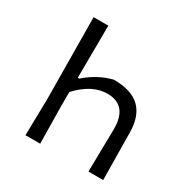

<svg xmlns="http://www.w3.org/2000/svg" viewBox="-148 -772 883 903"><g transform="rotate(30 293.5 -320.5)"><path d="M107 0 111 -193 107 -641H187L185 -357H193Q259 -415 337 -434Q433 -434 479.5 -389Q526 -344 526 -252L529 0H449L453 -233Q453 -362 344 -362Q261 -362 184 -279V-200L187 0Z"/></g></svg>

Font: Alegreya Sans SC
Style: Regular
Weight: 400
Designer: Juan Pablo del Peral
Foundry: Huerta Tipografica
Version: Version 2.007